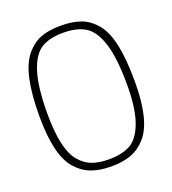

<svg xmlns="http://www.w3.org/2000/svg" viewBox="-126 -766 782 871"><g transform="rotate(-20 265.0 -330.5)"><path d="M264 -670Q323 -670 363.5 -654.5Q404 -639 435 -600.5Q466 -562 480.5 -492Q495 -422 495 -316Q495 -222 479.5 -158Q464 -94 433 -58Q402 -22 361.5 -6.5Q321 9 265 9Q209 9 168.5 -6Q128 -21 96.5 -56.5Q65 -92 49.5 -156.5Q34 -221 34 -315Q34 -420 49 -490.5Q64 -561 95.5 -600Q127 -639 167 -654.5Q207 -670 264 -670ZM264 -636Q197 -636 157 -610.5Q117 -585 94.5 -513.5Q72 -442 72 -314Q72 -227 85 -169.5Q98 -112 124 -81Q150 -50 183.5 -37.5Q217 -25 265 -25Q329 -25 369 -47.5Q409 -70 433 -135.5Q457 -201 457 -316Q457 -442 435 -513Q413 -584 372.5 -610Q332 -636 264 -636Z"/></g></svg>

Font: TypoPRO Titillium Text
Style: 1 wt
Weight: 100
Designer: Accademia di Belle Arti di Urbino and others
Foundry: Accademia di Belle Arti di Urbino and others.
Version: Version 25.000